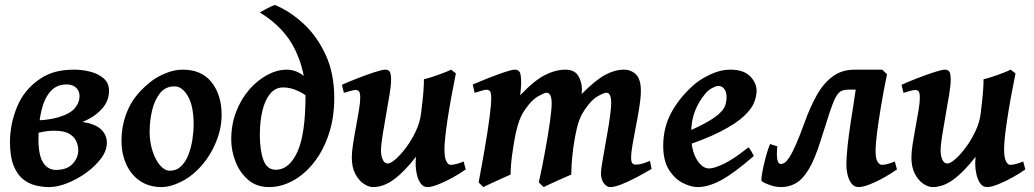

<svg xmlns="http://www.w3.org/2000/svg" viewBox="-20 -740 4201 780"><path d="M208 -49.8Q252 -49.8 274.9 -74.2Q297.9 -98.6 297.9 -129.9Q297.9 -147.5 290 -165.8Q282.2 -184.1 261.2 -196.5Q240.2 -209 199.7 -209Q171.4 -209 135 -200.4Q98.6 -191.9 78.6 -182.6V-249Q168.9 -249 217.5 -263.7Q266.1 -278.3 284.7 -301.3Q303.2 -324.2 303.2 -349.1Q303.2 -370.6 289.1 -383.8Q274.9 -397 250.5 -397Q209.5 -397 184.3 -367.9Q159.2 -338.9 147.7 -288.6Q136.2 -238.3 136.2 -174.3Q136.2 -109.9 155 -79.8Q173.8 -49.8 208 -49.8ZM280.8 -457Q316.4 -457 348.9 -448.2Q381.3 -439.5 402.1 -420.7Q422.9 -401.9 422.9 -371.6Q422.9 -328.6 392.6 -296.1Q362.3 -263.7 315.4 -244.6Q367.7 -236.3 390.9 -214.1Q414.1 -191.9 414.1 -159.7Q414.1 -127.9 390.4 -96.2Q366.7 -64.5 330.1 -38.1Q293.5 -11.7 253.2 4.2Q212.9 20 179.7 20Q151.4 20 123.3 12.9Q95.2 5.9 72 -13.4Q48.8 -32.7 34.7 -68.8Q20.5 -105 20.5 -163.6Q20.5 -235.8 49.3 -305.9Q78.1 -376 141.6 -418.9Q174.3 -440.9 208.5 -449Q242.7 -457 280.8 -457Z M880.4 -272.9Q880.4 -208 848.1 -141.8Q815.9 -75.7 761.2 -30.8Q735.8 -9.8 700.9 5.1Q666 20 636.7 20Q585.9 20 549.3 -4.6Q512.7 -29.3 493.2 -72Q473.6 -114.7 473.6 -168Q473.6 -237.8 501.7 -298.8Q529.8 -359.9 595.2 -410.2Q620.6 -429.7 655.3 -443.4Q689.9 -457 722.7 -457Q799.3 -457 839.8 -405.5Q880.4 -354 880.4 -272.9ZM766.6 -234.9Q766.6 -309.1 743.4 -349.1Q720.2 -389.2 689 -389.2Q651.4 -389.2 629.2 -360.4Q606.9 -331.5 597.4 -289.3Q587.9 -247.1 587.9 -205.6Q587.9 -162.1 599.9 -125.7Q611.8 -89.4 630.6 -67.9Q649.4 -46.4 669.9 -46.4Q696.8 -46.4 715.3 -64.2Q733.9 -82 745.1 -110.6Q756.3 -139.2 761.5 -171.9Q766.6 -204.6 766.6 -234.9Z M919.4 -172.9Q919.4 -234.9 939.7 -286.9Q960 -338.9 993.4 -377Q1026.9 -415 1066.7 -436Q1106.4 -457 1145 -457Q1178.7 -457 1208.5 -435.8Q1238.3 -414.6 1258.3 -388.7L1246.1 -333Q1221.7 -356.4 1190.7 -370.6Q1159.7 -384.8 1130.9 -384.8Q1098.6 -384.8 1077.6 -359.4Q1056.6 -334 1046.1 -290.5Q1035.6 -247.1 1035.6 -192.4Q1035.6 -130.4 1050 -90.3Q1064.5 -50.3 1100.6 -50.3Q1154.3 -50.3 1187.7 -122.1Q1221.2 -193.8 1221.2 -354Q1221.2 -451.7 1177.7 -540.3Q1134.3 -628.9 1035.6 -689.5Q1046.9 -696.3 1066.2 -706.3Q1085.4 -716.3 1096.7 -719.7Q1156.2 -695.8 1211.7 -645Q1267.1 -594.2 1302.5 -518.3Q1337.9 -442.4 1337.9 -342.3Q1337.9 -260.7 1315.4 -194.1Q1293 -127.4 1255.1 -79.6Q1217.3 -31.7 1169.9 -5.9Q1122.6 20 1072.8 20Q1022 20 987.8 -9.8Q953.6 -39.6 936.5 -84Q919.4 -128.4 919.4 -172.9Z M1668.5 -72.8Q1668.5 -86.9 1669.9 -103Q1621.6 -41 1579.6 -10.5Q1537.6 20 1495.6 20Q1477.5 20 1457.5 6.6Q1437.5 -6.8 1423.3 -33.7Q1409.2 -60.5 1409.2 -100.1Q1409.2 -122.1 1414.3 -155.3Q1419.4 -188.5 1426.3 -224.9Q1433.1 -261.2 1438.2 -292.5Q1443.4 -323.7 1443.4 -341.8Q1443.4 -364.3 1438 -369.4Q1432.6 -374.5 1423.8 -374.5Q1417.5 -374.5 1401.9 -370.1Q1386.2 -365.7 1377 -362.8L1369.1 -395.5Q1397 -408.2 1433.6 -422.4Q1470.2 -436.5 1501.7 -446.8Q1533.2 -457 1544.9 -457Q1559.1 -457 1564 -447.8Q1568.8 -438.5 1568.8 -416Q1568.8 -394.5 1562.5 -355.5Q1556.2 -316.4 1548.1 -272Q1540 -227.5 1533.9 -188.5Q1527.8 -149.4 1527.8 -127.9Q1527.8 -106 1535.2 -90.8Q1542.5 -75.7 1555.2 -75.7Q1566.9 -75.7 1587.4 -93.5Q1607.9 -111.3 1629.9 -140.9Q1651.9 -170.4 1668.9 -206.3Q1686 -242.2 1690.4 -278.3Q1697.3 -332 1700 -366Q1702.6 -399.9 1702.1 -418Q1713.9 -420.4 1737.1 -428Q1760.3 -435.5 1782.2 -444.1Q1804.2 -452.6 1812.5 -457L1832 -441.9Q1811 -338.9 1798.3 -255.4Q1785.6 -171.9 1785.6 -133.3Q1785.6 -99.6 1793.2 -85Q1800.8 -70.3 1810.5 -70.3Q1830.6 -70.3 1863.3 -84L1872.1 -51.8Q1849.6 -35.6 1819.6 -19Q1789.6 -2.4 1761.5 8.8Q1733.4 20 1716.3 20Q1699.2 20 1688.7 4.9Q1678.2 -10.3 1673.3 -32Q1668.5 -53.7 1668.5 -72.8Z M2627 -53.7Q2597.2 -36.1 2564.9 -19Q2532.7 -2 2504.6 9Q2476.6 20 2459 20Q2444.8 20 2433.1 4.6Q2421.4 -10.7 2421.4 -37.1Q2421.4 -47.4 2425.5 -73.2Q2429.7 -99.1 2435.8 -133.3Q2441.9 -167.5 2448.2 -203.6Q2454.6 -239.7 2458.7 -271Q2462.9 -302.2 2462.9 -321.8Q2462.9 -363.3 2443.8 -363.3Q2433.6 -363.3 2408 -348.9Q2382.3 -334.5 2354.5 -293Q2336.9 -267.1 2327.4 -233.4Q2317.9 -199.7 2309.6 -144Q2303.7 -99.6 2302.2 -72.3Q2300.8 -44.9 2300.8 -30.8Q2293.9 -27.8 2278.3 -21Q2262.7 -14.2 2244.4 -5.9Q2226.1 2.4 2210.4 9.5Q2194.8 16.6 2188.5 20L2168.9 1Q2183.6 -65.4 2195.3 -130.1Q2207 -194.8 2214.1 -245.4Q2221.2 -295.9 2221.2 -319.8Q2221.2 -363.3 2199.7 -363.3Q2192.4 -363.3 2166.5 -349.1Q2140.6 -335 2112.3 -293.9Q2094.7 -268.6 2084.2 -233.4Q2073.7 -198.2 2065.4 -144Q2058.1 -99.6 2056.2 -72.3Q2054.2 -44.9 2054.2 -30.8Q2047.9 -27.8 2032.2 -21Q2016.6 -14.2 1998.5 -5.9Q1980.5 2.4 1965.3 9.5Q1950.2 16.6 1943.8 20L1924.3 1Q1937.5 -67.9 1949.2 -136Q1960.9 -204.1 1968.3 -259Q1975.6 -314 1975.6 -341.8Q1975.6 -364.3 1970.2 -369.9Q1964.8 -375.5 1956.5 -375.5Q1950.2 -375.5 1935.1 -371.1Q1919.9 -366.7 1908.2 -362.8L1900.4 -396.5Q1928.2 -408.7 1963.6 -422.6Q1999 -436.5 2029.3 -446.8Q2059.6 -457 2071.3 -457Q2086.4 -457 2091.8 -446.3Q2097.2 -435.5 2097.2 -400.9Q2097.2 -393.1 2095.9 -379.4Q2094.7 -365.7 2093.3 -353Q2150.9 -413.6 2194.1 -435.3Q2237.3 -457 2277.3 -457Q2314 -457 2329.1 -432.1Q2344.2 -407.2 2344.2 -375Q2344.2 -368.7 2342.8 -357.9Q2399.4 -415 2438.7 -436Q2478 -457 2514.6 -457Q2543.5 -457 2563.5 -437.7Q2583.5 -418.5 2583.5 -371.1Q2583.5 -343.3 2577.4 -305.2Q2571.3 -267.1 2563.5 -227.3Q2555.7 -187.5 2549.8 -153.3Q2543.9 -119.1 2543.9 -99.1Q2543.9 -82.5 2548.8 -76.9Q2553.7 -71.3 2562 -71.3Q2576.2 -71.3 2588.6 -75Q2601.1 -78.6 2620.6 -86.4Z M3053.7 -371.1Q3053.7 -349.6 3043.7 -323.7Q3033.7 -297.9 3002.4 -268.3Q2971.2 -238.8 2908.2 -206.1Q2845.2 -173.3 2738.8 -139.2L2735.4 -189.9Q2802.2 -216.8 2841.6 -238Q2880.9 -259.3 2900.4 -276.9Q2919.9 -294.4 2925.8 -310.8Q2931.6 -327.1 2931.6 -345.7Q2931.6 -368.2 2921.6 -379.6Q2911.6 -391.1 2897.9 -391.1Q2890.1 -391.1 2874 -382.8Q2857.9 -374.5 2845.7 -359.9Q2819.3 -329.1 2803.5 -289.1Q2787.6 -249 2787.6 -195.3Q2787.6 -131.3 2809.8 -93.5Q2832 -55.7 2860.8 -55.7Q2881.3 -55.7 2921.1 -74.7Q2960.9 -93.8 3020 -141.1Q3025.4 -138.2 3033.2 -124Q3041 -109.9 3042.5 -106.4Q2962.4 -36.6 2910.2 -8.3Q2857.9 20 2814.5 20Q2787.6 20 2754.6 3.7Q2721.7 -12.7 2698 -49.6Q2674.3 -86.4 2674.3 -147.9Q2674.3 -224.6 2710 -287.8Q2745.6 -351.1 2807.1 -402.3Q2829.1 -420.4 2868.4 -438.7Q2907.7 -457 2946.3 -457Q3001.5 -457 3027.6 -429.9Q3053.7 -402.8 3053.7 -371.1Z M3108.4 -154.8 3137.7 -145.5Q3130.9 -73.7 3152.3 -73.7Q3159.2 -73.7 3167.2 -78.6Q3175.3 -83.5 3186.3 -100.1Q3197.3 -116.7 3212.6 -151.1Q3228 -185.5 3249.5 -244.6Q3271 -304.7 3297.9 -352.8Q3324.7 -400.9 3362.1 -429Q3399.4 -457 3452.6 -457Q3460.9 -457 3484.1 -457Q3507.3 -457 3530.8 -457Q3554.2 -457 3564 -457L3483.9 -376Q3473.1 -376 3454.6 -376Q3436 -376 3430.7 -376Q3411.1 -376 3398.9 -370.8Q3386.7 -365.7 3376 -346.7Q3365.2 -327.6 3351.3 -285.9Q3337.4 -244.1 3314.5 -170.9Q3291 -94.7 3266.1 -53.2Q3241.2 -11.7 3213.4 4.2Q3185.5 20 3153.3 20Q3131.3 20 3108.6 12.2Q3085.9 4.4 3074.7 -3.9Q3071.8 -5.9 3074.2 -23.9Q3076.7 -42 3082.3 -67.1Q3087.9 -92.3 3095 -116.5Q3102.1 -140.6 3108.4 -154.8ZM3624 -51.8Q3579.1 -20.5 3535.2 -0.2Q3491.2 20 3468.8 20Q3449.7 20 3438.7 4.9Q3427.7 -10.3 3423.1 -30.8Q3418.5 -51.3 3418.5 -66.4Q3418.5 -104.5 3423.8 -151.9Q3429.2 -199.2 3435.5 -240.2Q3443.8 -292 3448.7 -324.2Q3453.6 -356.4 3456.5 -377.7Q3459.5 -398.9 3461.9 -417.5L3564 -457L3583.5 -438.5Q3569.3 -369.6 3559.1 -308.3Q3548.8 -247.1 3543 -200.4Q3537.1 -153.8 3537.1 -127.9Q3537.1 -93.3 3545.7 -81.8Q3554.2 -70.3 3562.5 -70.3Q3582.5 -70.3 3615.2 -84Z M3941.9 -72.8Q3941.9 -86.9 3943.4 -103Q3895 -41 3853 -10.5Q3811 20 3769 20Q3751 20 3731 6.6Q3710.9 -6.8 3696.8 -33.7Q3682.6 -60.5 3682.6 -100.1Q3682.6 -122.1 3687.7 -155.3Q3692.9 -188.5 3699.7 -224.9Q3706.5 -261.2 3711.7 -292.5Q3716.8 -323.7 3716.8 -341.8Q3716.8 -364.3 3711.4 -369.4Q3706.1 -374.5 3697.3 -374.5Q3690.9 -374.5 3675.3 -370.1Q3659.7 -365.7 3650.4 -362.8L3642.6 -395.5Q3670.4 -408.2 3707 -422.4Q3743.7 -436.5 3775.1 -446.8Q3806.6 -457 3818.4 -457Q3832.5 -457 3837.4 -447.8Q3842.3 -438.5 3842.3 -416Q3842.3 -394.5 3835.9 -355.5Q3829.6 -316.4 3821.5 -272Q3813.5 -227.5 3807.4 -188.5Q3801.3 -149.4 3801.3 -127.9Q3801.3 -106 3808.6 -90.8Q3815.9 -75.7 3828.6 -75.7Q3840.3 -75.7 3860.8 -93.5Q3881.3 -111.3 3903.3 -140.9Q3925.3 -170.4 3942.4 -206.3Q3959.5 -242.2 3963.9 -278.3Q3970.7 -332 3973.4 -366Q3976.1 -399.9 3975.6 -418Q3987.3 -420.4 4010.5 -428Q4033.7 -435.5 4055.7 -444.1Q4077.6 -452.6 4085.9 -457L4105.5 -441.9Q4084.5 -338.9 4071.8 -255.4Q4059.1 -171.9 4059.1 -133.3Q4059.1 -99.6 4066.7 -85Q4074.2 -70.3 4084 -70.3Q4104 -70.3 4136.7 -84L4145.5 -51.8Q4123 -35.6 4093 -19Q4063 -2.4 4034.9 8.8Q4006.8 20 3989.7 20Q3972.7 20 3962.2 4.9Q3951.7 -10.3 3946.8 -32Q3941.9 -53.7 3941.9 -72.8Z"/></svg>

Font: Gentium Plus
Style: Bold Italic
Weight: 700
Italic angle: -8°
Designer: Victor Gaultney, Annie Olsen, Iska Routamaa, Becca Hirsbrunner
Foundry: SIL International
Version: Version 6.101